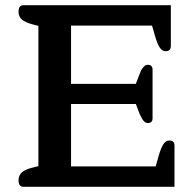

<svg xmlns="http://www.w3.org/2000/svg" viewBox="-20 -715 751 735"><path d="M70 0Q51 0 51 -25Q51 -44 64 -55.5Q77 -67 107 -74L127 -79V-616L107 -621Q77 -629 64 -640Q51 -651 51 -670Q51 -695 70 -695H634V-539Q634 -519 614 -519Q601 -519 591.5 -533Q582 -547 573 -579L562 -617H252V-394H500L515 -433Q528 -467 546 -467Q555 -467 559.5 -462Q564 -457 564 -449V-262Q564 -244 546 -244Q537 -244 530 -252Q523 -260 515 -278L500 -317H252V-78H576L587 -117Q596 -149 605.5 -163Q615 -177 628 -177Q639 -177 643.5 -172Q648 -167 648 -157V0Z"/></svg>

Font: Maitree Semibold
Style: Regular
Weight: 600
Designer: CadsonDemak Team
Foundry: CadsonDemak
Version: Version 1.010